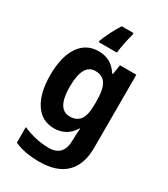

<svg xmlns="http://www.w3.org/2000/svg" viewBox="-240 -872 1064 1218"><g transform="rotate(30 292.5 -263.0)"><path d="M234 -556Q278 -556 313.5 -537.5Q349 -519 376 -476H382L393 -546H513V-11Q513 111 448 175.5Q383 240 254 240Q204 240 159.5 232.5Q115 225 72 206V92Q120 113 169 123.5Q218 134 264 134Q317 134 344 104Q371 74 371 9V-1Q371 -19 372.5 -38Q374 -57 375 -72H372Q344 -27 308 -8.5Q272 10 229 10Q140 10 90.5 -65Q41 -140 41 -271Q41 -406 91.5 -481Q142 -556 234 -556ZM277 -437Q185 -437 185 -269Q185 -105 279 -105Q328 -105 353 -138Q378 -171 378 -253V-273Q378 -362 353.5 -399.5Q329 -437 277 -437ZM365 -753Q356 -721 347.5 -679Q339 -637 336 -606H203V-616Q216 -650 235.5 -689.5Q255 -729 279 -766H365Z"/></g></svg>

Font: Noto Sans Tamil SemiCondensed
Style: Bold
Weight: 700
Width: 4
Designer: Jelle Bosma - Monotype Design Team
Foundry: Monotype Imaging Inc.
Version: Version 2.004; ttfautohint (v1.8.4.7-5d5b)